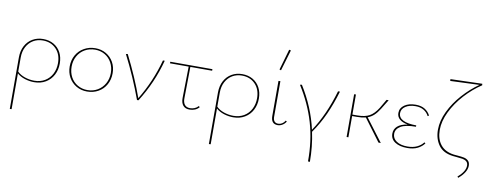

<svg xmlns="http://www.w3.org/2000/svg" viewBox="-77 -1109 4561 1797"><g transform="rotate(10 2204.0 -211.0)"><path d="M456 -210Q456 -150 430.5 -101.5Q405 -53 358 -25Q311 3 249 3Q204 3 160 -11Q116 -25 86 -52V288L69 289V-200Q69 -264 94.5 -311.5Q120 -359 164.5 -384.5Q209 -410 264 -410Q321 -410 364.5 -385Q408 -360 432 -315Q456 -270 456 -210ZM439 -211Q439 -295 390 -345.5Q341 -396 263 -396Q213 -396 173 -372.5Q133 -349 109.5 -305Q86 -261 86 -202V-69Q114 -41 158 -26Q202 -11 248 -11Q306 -11 349.5 -37.5Q393 -64 416 -109.5Q439 -155 439 -211Z M552 -201Q552 -261 579 -308.5Q606 -356 654 -383Q702 -410 761 -410Q817 -410 862.5 -383.5Q908 -357 933.5 -311Q959 -265 959 -207Q959 -147 932.5 -99Q906 -51 858.5 -24Q811 3 752 3Q695 3 649.5 -23.5Q604 -50 578 -96.5Q552 -143 552 -201ZM942 -206Q942 -260 918.5 -303.5Q895 -347 853.5 -371.5Q812 -396 760 -396Q706 -396 662.5 -371Q619 -346 594.5 -301.5Q570 -257 570 -202Q570 -147 593.5 -103.5Q617 -60 659 -35.5Q701 -11 753 -11Q807 -11 850 -36.5Q893 -62 917.5 -106.5Q942 -151 942 -206Z M1419 -407Q1362 -191 1241 0H1227Q1152 -206 1050 -406L1067 -409Q1171 -202 1236 -19Q1346 -199 1402 -407Z M1661 -95Q1660 -55 1677 -33Q1694 -11 1729 -11Q1751 -11 1771.5 -19.5Q1792 -28 1807 -45L1817 -36Q1801 -17 1777.5 -7Q1754 3 1726 3Q1685 3 1664 -22.5Q1643 -48 1644 -94L1649 -392H1471L1472 -407H1872V-392H1665Z M2348 -210Q2348 -150 2322.5 -101.5Q2297 -53 2250 -25Q2203 3 2141 3Q2096 3 2052 -11Q2008 -25 1978 -52V288L1961 289V-200Q1961 -264 1986.5 -311.5Q2012 -359 2056.5 -384.5Q2101 -410 2156 -410Q2213 -410 2256.5 -385Q2300 -360 2324 -315Q2348 -270 2348 -210ZM2331 -211Q2331 -295 2282 -345.5Q2233 -396 2155 -396Q2105 -396 2065 -372.5Q2025 -349 2001.5 -305Q1978 -261 1978 -202V-69Q2006 -41 2050 -26Q2094 -11 2140 -11Q2198 -11 2241.5 -37.5Q2285 -64 2308 -109.5Q2331 -155 2331 -211Z M2491 -513 2548 -711 2565 -707 2506 -508ZM2500 -73V-406L2518 -407V-74Q2516 -11 2567 -11Q2585 -11 2602.5 -21.5Q2620 -32 2632 -52L2643 -45Q2630 -23 2608.5 -10Q2587 3 2564 3Q2500 3 2500 -73Z M2892 8Q2921 144 2921 289L2903 288Q2904 91 2854.5 -77.5Q2805 -246 2704 -406L2722 -409Q2842 -217 2888 -10Q2998 -173 3066 -407H3084Q3049 -288 3002.5 -185Q2956 -82 2892 8Z M3381 -216 3544 0H3522L3365 -211Q3329 -202 3280 -202H3236V0H3219V-406L3236 -407V-216H3282Q3355 -216 3398 -240Q3441 -264 3478 -323L3527 -407H3547L3491 -316Q3466 -276 3440 -252Q3414 -228 3381 -216Z M3956 -69Q3933 -37 3893 -17Q3853 3 3795 3Q3722 3 3678.5 -25.5Q3635 -54 3635 -106Q3635 -148 3666 -176Q3697 -204 3762 -214Q3711 -223 3684 -246.5Q3657 -270 3657 -306Q3657 -353 3698 -381.5Q3739 -410 3805 -410Q3858 -410 3892.5 -388Q3927 -366 3944 -331L3932 -324Q3916 -357 3884 -376.5Q3852 -396 3805 -396Q3747 -396 3710 -371.5Q3673 -347 3673 -307Q3673 -264 3717 -242Q3761 -220 3842 -220V-207Q3743 -207 3697.5 -179.5Q3652 -152 3652 -107Q3652 -63 3690.5 -37Q3729 -11 3795 -11Q3847 -11 3885 -29Q3923 -47 3945 -77Z M4270 -9Q4310 -6 4334 -1Q4358 4 4375 20Q4392 36 4392 67Q4392 129 4314 195L4305 185Q4376 123 4376 69Q4376 43 4361 30Q4346 17 4323.5 13Q4301 9 4264 6L4232 3Q4137 -8 4093 -68.5Q4049 -129 4049 -216Q4049 -301 4092 -390.5Q4135 -480 4205.5 -559Q4276 -638 4359 -696L4083 -685L4082 -702L4383 -711L4385 -697Q4300 -641 4227 -561Q4154 -481 4110 -390.5Q4066 -300 4066 -217Q4066 -131 4109 -77Q4152 -23 4236 -12Z"/></g></svg>

Font: Ysabeau Infant Thin
Style: Regular
Weight: 200
Designer: Christian Thalmann (Catharsis Fonts)
Version: Version 0.003